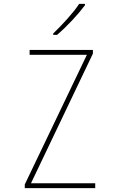

<svg xmlns="http://www.w3.org/2000/svg" viewBox="-20 -972 603 992"><path d="M255 -799V-792H275C326 -835 385 -899 419 -945V-952H389C360 -907 300 -842 255 -799ZM108 0H472V-25H140L460 -695V-714H133V-689H429L108 -19Z"/></svg>

Font: Noto Sans Mono SemiCondensed Thin
Style: Regular
Weight: 100
Width: 4
Designer: Monotype Design Team
Foundry: Monotype Imaging Inc.
Version: Version 2.014